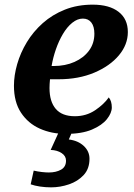

<svg xmlns="http://www.w3.org/2000/svg" viewBox="-20 -566 575 826"><path d="M262.9 10Q202 10 151.5 -12.5Q101 -35 70.5 -81Q40 -127 40 -197.3Q40 -241.5 54 -290.3Q68 -339 95.5 -384.5Q123 -430 164 -466.5Q205 -503 259 -524.5Q313 -546 378.9 -546Q450.5 -546 490.2 -515.1Q530 -484.3 530 -428.1Q530 -374 491.5 -328Q453 -282 385.7 -253.5Q318.3 -225 232 -225H195.1Q194.1 -214.7 193.5 -204.8Q193 -195 193 -187Q193 -129 220 -97.5Q247 -66 301.9 -66Q350.7 -66 388.9 -91.5Q427 -117 448 -147Q461 -131 461 -104Q461 -80 440 -53.5Q419 -27 375.4 -8.5Q331.7 10 262.9 10ZM210.6 -282Q261 -282 300.5 -299.6Q340 -317.2 363 -348.3Q386 -379.5 386 -421Q386 -452 373 -469Q360 -486 336.5 -486Q313 -486 290.8 -468Q268.6 -450 250.8 -420Q233 -390 220.5 -354Q208 -318 202 -282ZM200 240Q175 240 152 236.5Q129 233 112 227L125 168Q142 172 159.5 174Q177 176 190 176Q221 176 242.5 164Q264 152 264 125Q264 105 245 92.5Q226 80 198 79L238 -9H295L276 34Q316 39 340.5 62Q365 85 365 117Q365 160 340 187Q315 214 277 227Q239 240 200 240Z"/></svg>

Font: Noto Serif
Style: Italic
Weight: 400
Italic angle: -12°
Designer: Monotype Design Team
Foundry: Monotype Imaging Inc.
Version: Version 2.013